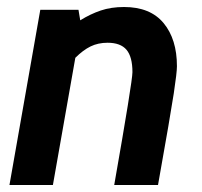

<svg xmlns="http://www.w3.org/2000/svg" viewBox="-20 -528 576 548"><path d="M95 -500H204L209 -470Q238 -488 267.5 -498Q297 -508 334 -508Q409 -508 447 -462Q485 -416 485 -339Q485 -321 476 -261.5Q467 -202 431 0H306Q358 -296 358 -322Q358 -366 341 -386Q324 -406 287 -406Q260 -406 238.5 -395.5Q217 -385 195 -363L131 0H7Z"/></svg>

Font: Cabin
Style: Bold Italic
Weight: 700
Italic angle: -7°
Designer: Pablo Impallari
Foundry: Pablo Impallari. http://www.impallari.com Igino Marini. http://www.ikern.com
Version: Version 2.200